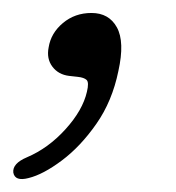

<svg xmlns="http://www.w3.org/2000/svg" viewBox="-37 -118 271 296"><path d="M69.5 -1Q53 -3 43.8 -15.2Q34.5 -27.5 38 -45Q41.5 -67 60 -82.5Q78.5 -98 104 -98Q131 -98 143.2 -75.8Q155.5 -53.5 145.5 -8.5Q136 38 111.5 73Q87 108 58.2 129.5Q29.5 151 7 156.5Q-14 162 -16.5 148Q-18 134 4.5 124.5Q37.5 110.5 64 81.2Q90.5 52 97 23.5Q100.5 9 96.5 5.2Q92.5 1.5 83 0.5Z"/></svg>

Font: Fraunces 72pt SuperSoft Light
Style: Italic
Weight: 300
Italic angle: -16°
Version: Version 1.000;[b76b70a41]